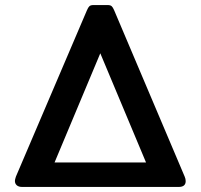

<svg xmlns="http://www.w3.org/2000/svg" viewBox="-20 -740 795 760"><path d="M39 -24Q39 -29 43 -41L324 -699Q329 -711 334 -715.5Q339 -720 350 -720H406Q417 -720 422 -715.5Q427 -711 432 -699L711 -41Q715 -32 715 -23Q715 0 687 0H68Q54 0 46.5 -6.5Q39 -13 39 -24ZM558 -97 377 -529 196 -97Z"/></svg>

Font: Mitr
Style: Regular
Weight: 400
Designer: Thanarat Vachiruckul
Foundry: Cadson Demak
Version: Version 1.003